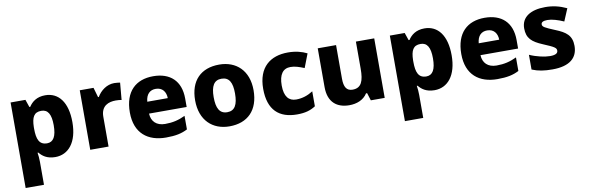

<svg xmlns="http://www.w3.org/2000/svg" viewBox="-53 -1097 5350 1744"><g transform="rotate(-10 2622.5 -225.5)"><path d="M392 -625C314 -625 269 -588 241 -545H233L209 -615H72V174H241V-38C241 -70 238 -98 234 -123H241C268 -90 309 -56 387 -56C507 -56 594 -154 594 -342C594 -526 515 -625 392 -625ZM333 -492C393 -492 422 -446 422 -344C422 -241 393 -192 335 -192C263 -192 241 -245 241 -343V-358C243 -448 265 -492 333 -492Z M1029 -625C960 -625 902 -580 870 -525H863L837 -615H710V-66H879V-341C879 -443 951 -467 1015 -467C1038 -467 1057 -465 1069 -462L1083 -620C1071 -622 1047 -625 1029 -625Z M1388 -625C1229 -625 1123 -532 1123 -337C1123 -144 1242 -56 1408 -56C1497 -56 1553 -68 1607 -96V-221C1546 -192 1492 -179 1422 -179C1341 -179 1296 -225 1293 -297H1640V-375C1640 -539 1543 -625 1388 -625ZM1391 -508C1453 -508 1484 -464 1485 -406H1296C1302 -476 1339 -508 1391 -508Z M2265 -342C2265 -524 2153 -625 1997 -625C1828 -625 1726 -524 1726 -342C1726 -158 1838 -56 1994 -56C2162 -56 2265 -158 2265 -342ZM1897 -342C1897 -443 1926 -495 1995 -495C2066 -495 2094 -443 2094 -342C2094 -240 2066 -186 1996 -186C1925 -186 1897 -240 1897 -342Z M2617 -56C2693 -56 2742 -71 2788 -101V-239C2741 -209 2690 -191 2632 -191C2565 -191 2524 -236 2524 -339C2524 -441 2562 -491 2631 -491C2672 -491 2710 -478 2757 -459L2806 -586C2760 -609 2703 -625 2631 -625C2469 -625 2353 -538 2353 -338C2353 -142 2452 -56 2617 -56Z M3426 -615H3257V-365C3257 -252 3234 -190 3152 -190C3097 -190 3074 -229 3074 -304V-615H2905V-257C2905 -116 2986 -56 3099 -56C3167 -56 3231 -80 3266 -136H3276L3298 -66H3426Z M3890 -625C3812 -625 3767 -588 3739 -545H3731L3707 -615H3570V174H3739V-38C3739 -70 3736 -98 3732 -123H3739C3766 -90 3807 -56 3885 -56C4005 -56 4092 -154 4092 -342C4092 -526 4013 -625 3890 -625ZM3831 -492C3891 -492 3920 -446 3920 -344C3920 -241 3891 -192 3833 -192C3761 -192 3739 -245 3739 -343V-358C3741 -448 3763 -492 3831 -492Z M4445 -625C4286 -625 4180 -532 4180 -337C4180 -144 4299 -56 4465 -56C4554 -56 4610 -68 4664 -96V-221C4603 -192 4549 -179 4479 -179C4398 -179 4353 -225 4350 -297H4697V-375C4697 -539 4600 -625 4445 -625ZM4448 -508C4510 -508 4541 -464 4542 -406H4353C4359 -476 4396 -508 4448 -508Z M5206 -232C5206 -329 5153 -366 5059 -404C4965 -443 4946 -453 4946 -476C4946 -496 4966 -506 5004 -506C5045 -506 5099 -490 5153 -466L5201 -580C5134 -611 5074 -625 5004 -625C4870 -625 4783 -572 4783 -468C4783 -376 4828 -337 4926 -296C5026 -254 5044 -243 5044 -217C5044 -193 5023 -179 4972 -179C4924 -179 4848 -195 4784 -224V-88C4843 -64 4895 -56 4973 -56C5133 -56 5206 -123 5206 -232Z"/></g></svg>

Font: Noto Sans Malayalam UI ExtraBold
Style: Regular
Weight: 800
Designer: Jelle Bosma - Monotype Design Team
Foundry: Monotype Imaging Inc.
Version: Version 2.104